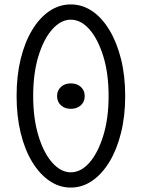

<svg xmlns="http://www.w3.org/2000/svg" viewBox="-20 -834 640 868"><path d="M300 14Q248 14 203.5 -16.5Q159 -47 125.5 -102Q92 -157 73.5 -233Q55 -309 55 -400Q55 -492 73.5 -567.5Q92 -643 125.5 -698.5Q159 -754 203.5 -784Q248 -814 300 -814Q352 -814 396.5 -784Q441 -754 474.5 -698.5Q508 -643 527 -567.5Q546 -492 546 -400Q546 -309 527 -233Q508 -157 474.5 -102Q441 -47 396.5 -16.5Q352 14 300 14ZM300 -55Q346 -55 384.5 -99Q423 -143 447 -221Q471 -299 471 -400Q471 -502 447 -579.5Q423 -657 384.5 -701Q346 -745 300 -745Q255 -745 216 -701Q177 -657 153.5 -579.5Q130 -502 130 -400Q130 -299 153.5 -221Q177 -143 216 -99Q255 -55 300 -55ZM300 -342Q273 -342 255.5 -358Q238 -374 238 -400Q238 -425 255.5 -441Q273 -457 300 -457Q328 -457 345.5 -441Q363 -425 363 -400Q363 -374 345.5 -358Q328 -342 300 -342Z"/></svg>

Font: Victor Mono
Style: Regular
Weight: 400
Monospace: yes
Designer: Rune Bjørnerås
Version: Version 1.561;gftools[0.9.30]